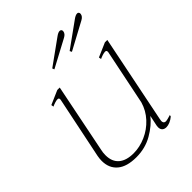

<svg xmlns="http://www.w3.org/2000/svg" viewBox="-189 -768 890 890"><g transform="rotate(-45 256.5 -323.0)"><path d="M207 -547 203 -557 324 -644Q340 -656 350 -656Q356 -656 359 -652Q362 -648 361 -642Q359 -628 342 -619ZM317 -557 438 -644Q454 -656 465 -656Q470 -656 473 -652Q476 -648 475 -642Q473 -628 456 -619L322 -547ZM388 -27Q388 -11 403 -11Q410 -11 436 -19L434 -11Q422 -1 409 4.5Q396 10 385 10Q372 10 364.5 3Q357 -4 357 -18Q357 -24 358 -28L369 -80Q342 -45 294.5 -17.5Q247 10 188 10Q126 10 94 -17Q62 -44 62 -92Q62 -106 65 -122L128 -427V-431Q128 -439 119 -439Q112 -439 101 -435.5Q90 -432 82 -428L80 -440L149 -470H165L97 -132Q93 -116 93 -98Q93 -56 118.5 -34Q144 -12 192 -12Q232 -12 272 -29.5Q312 -47 342 -79.5Q372 -112 384 -154L440 -427V-431Q440 -439 431 -439Q424 -439 413 -435.5Q402 -432 394 -428L392 -440L461 -470H477L390 -40Q388 -30 388 -27Z"/></g></svg>

Font: Taviraj Thin
Style: Italic
Weight: 250
Italic angle: -12°
Designer: Katatrad Team
Foundry: CadsonDemak
Version: Version 1.001